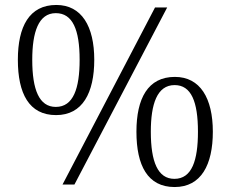

<svg xmlns="http://www.w3.org/2000/svg" viewBox="-20 -744 930 774"><path d="M206 -280C313 -280 360 -370 360 -503C360 -638 309 -724 207 -724C98 -724 52 -637 52 -503C52 -367 97 -280 206 -280ZM232 0H280L654 -714H605ZM205 -313C138 -313 110 -382 110 -503C110 -614 135 -691 205 -691C273 -691 301 -624 301 -503C301 -388 276 -313 205 -313ZM684 10C791 10 838 -80 838 -213C838 -348 787 -434 685 -434C576 -434 530 -347 530 -213C530 -77 575 10 684 10ZM683 -23C616 -23 588 -92 588 -213C588 -324 613 -401 684 -401C751 -401 778 -334 778 -213C778 -98 754 -23 683 -23Z"/></svg>

Font: Noto Serif Bengali Light
Style: Regular
Weight: 300
Designer: Juan Bruce, Universal Thirst, Indian Type Foundry and the Monotype Design Team.
Foundry: Monotype Imaging Inc.
Version: Version 2.003